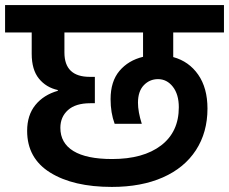

<svg xmlns="http://www.w3.org/2000/svg" viewBox="-41 -760 903 757"><path d="M642 -632V-535Q704 -518 740.5 -465.5Q777 -413 777 -332Q777 -238 731.5 -168Q686 -98 601 -60.5Q516 -23 400 -23Q248 -23 157 -79.5Q66 -136 66 -244Q66 -306 98.5 -346Q131 -386 187 -402V-405Q141 -415 112.5 -450Q84 -485 84 -548V-632H-21V-740H842V-632ZM523 -632H213V-553Q213 -457 313 -457H333V-353H315Q257 -353 227 -326Q197 -299 197 -256Q197 -196 248.5 -164.5Q300 -133 401 -133Q524 -133 594 -186.5Q664 -240 664 -337Q664 -388 640.5 -418Q617 -448 582 -448Q549 -448 526 -424Q503 -400 503 -355Q503 -319 518 -272H411Q395 -315 395 -369Q395 -439 430 -480.5Q465 -522 523 -536Z"/></svg>

Font: MSTAGE SemiBold
Style: Regular
Weight: 600
Designer: Ninad Kale (Devanagari), Jonny Pinhorn (Latin)
Foundry: Indian Type Foundry
Version: 4.004